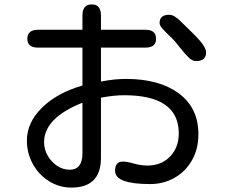

<svg xmlns="http://www.w3.org/2000/svg" viewBox="-20 -796 1040 871"><path d="M104 -620Q104 -661 153 -661H354V-726Q354 -776 396 -776Q438 -776 438 -726V-661H640Q688 -661 688 -620Q688 -580 640 -580H438V-426Q498 -438 552 -438Q702 -438 791 -372.5Q880 -307 880 -187Q880 -120 851 -69Q822 -18 772 10.5Q722 39 661 39Q502 39 502 -21Q502 -63 537 -63Q556 -63 587 -54Q619 -45 649 -45Q712 -45 751.5 -86Q791 -127 791 -191Q791 -364 543 -364Q498 -364 438 -353V-78Q437 55 304 55Q249 55 202.5 26Q156 -3 129 -52Q102 -101 102 -158Q102 -240 170.5 -307.5Q239 -375 354 -408V-580H153Q104 -580 104 -620ZM296 -26Q354 -26 354 -101V-330Q180 -261 180 -151Q180 -118 196.5 -89.5Q213 -61 239.5 -43.5Q266 -26 296 -26ZM748 -729Q771 -729 804 -695L863 -637Q915 -585 915 -558Q915 -519 870 -519Q853 -519 838 -533Q823 -547 798 -578L774 -608Q759 -625 744 -638Q724 -657 714 -669.5Q704 -682 704 -692Q704 -729 748 -729Z"/></svg>

Font: 寒蝉全圆体
Style: Regular
Weight: 400
Designer: Warren2060
      Designed by Motoya company      

      [Varela Round]
      Joe Prince(Latin component); Avraham Cornf
Foundry: ChillType
Version: Version 3.200